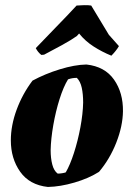

<svg xmlns="http://www.w3.org/2000/svg" viewBox="-20 -732 530 762"><path d="M170 10Q97 2 60 -50.5Q23 -103 23 -175Q23 -234 46 -296.5Q69 -359 109 -412Q159 -439 217.5 -457Q276 -475 323 -476Q396 -468 432.5 -416Q469 -364 468 -290Q467 -231 441.5 -166Q416 -101 373 -50Q332 -24 275.5 -7.5Q219 9 170 10ZM209 -43Q217 -43 226.5 -44.5Q236 -46 241 -48Q258 -77 273.5 -125Q289 -173 299 -226.5Q309 -280 310 -325Q310 -358 304.5 -383.5Q299 -409 285 -423Q266 -423 250 -417Q232 -388 216.5 -339Q201 -290 191.5 -235.5Q182 -181 181 -136Q181 -104 187.5 -79Q194 -54 209 -43ZM155 -515 144 -514Q130 -525 122 -541Q160 -581 202.5 -624.5Q245 -668 284 -710Q297 -711 313.5 -711.5Q330 -712 342 -710L412 -594L452 -549Q447 -540 438.5 -529.5Q430 -519 422 -511Q385 -526 351.5 -547.5Q318 -569 294 -599L285 -589Q264 -574 226 -553Q188 -532 155 -515Z"/></svg>

Font: Albura ExtraBold
Style: Italic
Weight: 758
Italic angle: -7°
Designer: Mercedes Jáuregui
Foundry: Omnibus-Type Team
Version: Version 1.000; ttfautohint (v1.8.3)